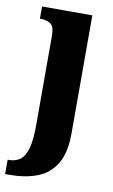

<svg xmlns="http://www.w3.org/2000/svg" viewBox="-110 -583 513 869"><g transform="rotate(10 146.5 -148.0)"><path d="M-22 240V174H-16Q15 174 36 158Q57 142 67.5 103.5Q78 65 78 -3V-414Q78 -457 59 -468.5Q40 -480 14 -480H11V-536H242V8Q242 97 210.5 148Q179 199 124 219.5Q69 240 -3 240Z"/></g></svg>

Font: Noto Serif ExtraCondensed Black
Style: Regular
Weight: 900
Width: 2
Designer: Monotype Design Team
Foundry: Monotype Imaging Inc.
Version: Version 2.015; ttfautohint (v1.8.4.7-5d5b)